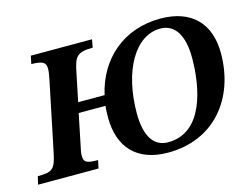

<svg xmlns="http://www.w3.org/2000/svg" viewBox="-114 -826 1303 997"><g transform="rotate(-15 537.5 -327.5)"><path d="M677 14C923 14 1074 -169 1074 -415C1074 -574 983 -669 816 -669C615 -669 475 -542 434 -360H292L323 -511C339 -590 350 -614 438 -614L446 -657H117L108 -614C169 -614 186 -602 186 -569C186 -554 183 -535 178 -511L102 -144C84 -56 71 -43 -10 -43L-20 0H305L314 -43C257 -43 238 -49 238 -84C237 -98 241 -118 247 -144L280 -305H424C422 -285 421 -265 421 -244C421 -81 510 14 677 14ZM690 -38C609 -38 571 -109 571 -225C571 -452 666 -619 802 -619C880 -619 923 -551 923 -430C923 -276 882 -38 690 -38Z"/></g></svg>

Font: STIX Two Text
Style: Bold Italic
Weight: 700
Italic angle: -12°
Designer: Ross Mills, John Hudson & Paul Hanslow, Tiro Typeworks Ltd; with prior portions MicroPress Inc. and Coen Hoffman, Elsevi
Foundry: Tiro Typeworks Ltd
Version: Version 2.13 b171